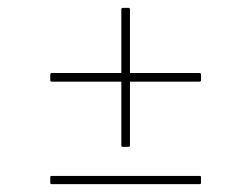

<svg xmlns="http://www.w3.org/2000/svg" viewBox="-20 -558 640 489"><path d="M293 -184Q289 -184 289 -187V-350H112Q108 -350 108 -354V-368Q108 -372 112 -372H289V-534Q289 -538 293 -538H307Q311 -538 311 -534V-372H488Q492 -372 492 -368V-354Q492 -350 488 -350H311V-187Q311 -184 307 -184ZM112 -89Q108 -89 108 -92V-107Q108 -110 112 -110H488Q492 -110 492 -107V-92Q492 -89 488 -89Z"/></svg>

Font: Sofia Sans Thin
Style: Regular
Weight: 250
Designer: Botio Nikoltchev, Ani Petrova
Foundry: lettersoup
Version: Version 4.101